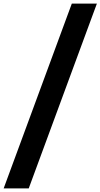

<svg xmlns="http://www.w3.org/2000/svg" viewBox="-105 -790 561 1072"><path d="M270.1 -700 296 -770H436L410.1 -700L81.2 192L55.4 262H-84.6L-58.8 192Z"/></svg>

Font: Nordica Plus
Style: NordicaClassicRgObl
Weight: 500
Version: Version 1.01